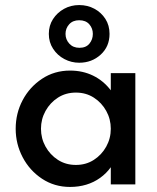

<svg xmlns="http://www.w3.org/2000/svg" viewBox="-20 -729 622 759"><path d="M257 10Q195 10 146 -22.5Q97 -55 69.5 -107.5Q42 -160 42 -220Q42 -281 69.5 -333Q97 -385 146 -417.5Q195 -450 257 -450Q307 -450 348 -430Q389 -410 418 -372V-440H515V0H418V-68Q401 -44 376 -26Q351 -8 321 1Q291 10 257 10ZM280 -77Q320 -77 351 -97Q382 -117 400 -149.5Q418 -182 418 -220Q418 -258 400 -290.5Q382 -323 351 -343Q320 -363 280 -363Q240 -363 209 -343Q178 -323 160 -290.5Q142 -258 142 -220Q142 -182 160 -149.5Q178 -117 209 -97Q240 -77 280 -77ZM293 -481Q262 -481 234.5 -495.5Q207 -510 190 -536Q173 -562 173 -595Q173 -628 189.5 -653.5Q206 -679 233 -694Q260 -709 293 -709Q326 -709 353 -694.5Q380 -680 396.5 -654.5Q413 -629 413 -595Q413 -545 378 -513Q343 -481 293 -481ZM294 -540Q320 -540 333.5 -556.5Q347 -573 347 -595Q347 -617 333 -633Q319 -649 293 -649Q268 -649 253.5 -633Q239 -617 239 -595Q239 -573 254 -556.5Q269 -540 294 -540Z"/></svg>

Font: Teachers Medium
Style: Regular
Weight: 500
Designer: Alfredo Marco Pradil, Chank Diesel
Version: Version 1.001